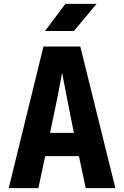

<svg xmlns="http://www.w3.org/2000/svg" viewBox="-20 -970 640 990"><path d="M361 -810 478 -950H317L212 -810ZM178 0 213 -165H387L422 0H575L394 -730H204L25 0ZM275 -462C285 -512 295 -567 300 -595C305 -567 316 -512 326 -461L361 -285H238Z"/></svg>

Font: Tekne LDO ExtraBold
Style: Regular
Weight: 800
Monospace: yes
Designer: Alessio Laiso, Mario Rullo, Paolo Rosset
Foundry: Alessio Laiso
Version: Version 1.000;hotconv 1.0.109;makeotfexe 2.5.65596